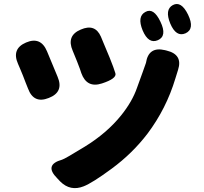

<svg xmlns="http://www.w3.org/2000/svg" viewBox="-20 -889 1040 980"><path d="M407 62Q339 89 287 37L272 21Q203 -48 297 -74Q311 -78 412 -140Q526 -210 599 -301Q655 -371 679 -440Q693 -480 708 -520Q724 -564 725 -568Q738 -653 822 -633L830 -631Q914 -611 889 -533Q887 -528 875 -488Q829 -335 733 -207Q656 -106 550 -28Q451 45 407 62ZM229 -389Q152 -358 123 -437L111 -467Q97 -505 81 -542L72 -563Q38 -640 113 -672Q188 -704 220 -627L274 -497Q307 -419 229 -389ZM500 -463Q423 -438 395 -516L388 -537Q374 -575 358 -613L351 -630Q318 -707 392 -738Q465 -770 495 -702L507 -673Q524 -634 540 -594Q561 -542 569 -515Q577 -488 500 -463ZM786 -684Q738 -663 708 -734Q679 -805 722 -828Q764 -852 799 -778Q834 -705 786 -684ZM927 -719Q879 -698 849 -769Q820 -840 862 -863Q905 -886 940 -814Q975 -741 927 -719Z"/></svg>

Font: Resource Han Rounded JP Heavy
Style: Regular
Weight: 900
Designer: Cyano Hao (round all glyphs); Ryoko NISHIZUKA 西塚涼子 (kana, bopomofo & ideographs); Paul D. Hunt (Latin, Greek & Cyrillic)
Foundry: Cyano Hao
Version: 0.990